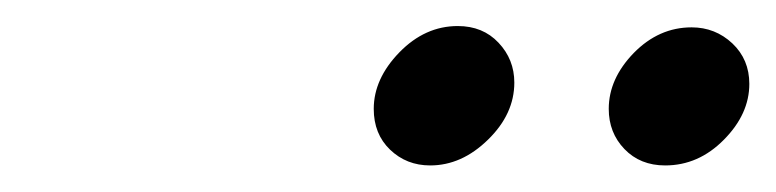

<svg xmlns="http://www.w3.org/2000/svg" viewBox="-20 -679 590 146"><path d="M264.2 -596.2Q264.2 -619.1 283.7 -639.2Q303.2 -659.2 328.1 -659.2Q347.2 -659.2 359.1 -646.5Q371.1 -633.8 371.1 -616.2Q371.1 -592.3 351.1 -572.8Q331.1 -553.2 307.1 -553.2Q289.1 -553.2 276.6 -565.2Q264.2 -577.1 264.2 -596.2ZM442.9 -596.2Q442.9 -619.1 461.9 -638.7Q481 -658.2 505.9 -658.2Q523.9 -658.2 536.9 -646Q549.8 -633.8 549.8 -615.2Q549.8 -592.3 530.5 -572.8Q511.2 -553.2 485.8 -553.2Q466.8 -553.2 454.8 -565.7Q442.9 -578.1 442.9 -596.2Z"/></svg>

Font: CMU Classical Serif
Style: Italic
Weight: 500
Italic angle: -14.04°
Version: Version 0.7.0